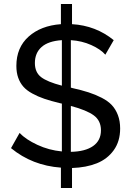

<svg xmlns="http://www.w3.org/2000/svg" viewBox="-20 -835 662 962"><path d="M582 -190.9Q582 -127 550 -82.5Q518.1 -38.1 465.1 -16.8Q412.1 4.4 340.8 6.8V106.9H285.2V4.9Q141.6 -5.4 35.2 -92.8L78.1 -168.9Q109.4 -136.2 167 -109.4Q224.6 -82.5 290 -76.2V-315.9Q288.6 -316.4 285.4 -316.9Q282.2 -317.4 280.8 -317.9Q234.4 -329.1 202.1 -340.1Q169.9 -351.1 141.8 -366.5Q113.8 -381.8 97.2 -400.6Q80.6 -419.4 71.3 -445.3Q62 -471.2 62 -504.9Q62 -596.7 123.3 -651.6Q184.6 -706.5 285.2 -713.9V-814.9H340.8V-713.9Q460 -707 549.8 -633.8L507.8 -561Q483.9 -588.4 437 -609.4Q390.1 -630.4 335 -633.8V-396Q335.9 -395.5 338.4 -395Q340.8 -394.5 341.8 -394Q389.6 -383.3 423.8 -372.3Q458 -361.3 489.7 -345Q521.5 -328.6 540.5 -308.1Q559.6 -287.6 570.8 -258.1Q582 -228.5 582 -190.9ZM154.8 -519Q154.8 -472.7 185.8 -448.7Q216.8 -424.8 290 -405.8V-633.8Q222.2 -629.4 188.5 -599.6Q154.8 -569.8 154.8 -519ZM335 -74.2Q407.2 -75.7 446.5 -103.3Q485.8 -130.9 485.8 -182.1Q485.8 -230.5 450 -256.8Q414.1 -283.2 335 -304.2Z"/></svg>

Font: Rawline Medium
Style: Regular
Weight: 500
Designer: Matt McInerney, Pablo Impallari, Rodrigo Fuenzalida
Foundry: Matt McInerney, Pablo Impallari, Rodrigo Fuenzalida
Version: Version 4.020;PS 004.020;hotconv 1.0.88;makeotf.lib2.5.64775